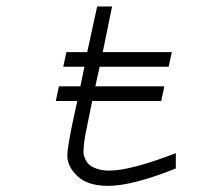

<svg xmlns="http://www.w3.org/2000/svg" viewBox="-20 -570 626 603"><path d="M279.3 -298.8H496.1L486.3 -252.9H269.5L253.9 -175.8Q242.2 -123 242.2 -92.8Q242.2 -88.9 242.7 -85Q243.2 -81.1 247.6 -70.8Q252 -60.5 259.8 -53.2Q267.6 -45.9 284.2 -40Q300.8 -34.2 323.2 -34.2Q389.6 -34.2 532.2 -88.9V-41Q396.5 13.7 319.3 13.7Q255.9 13.7 223.6 -16.6Q191.4 -46.9 191.4 -81.1Q191.4 -102.5 206.1 -175.8L222.7 -252.9H155.3L165 -298.8H232.4L245.1 -360.4H178.7L188.5 -406.2H253.9L285.2 -549.8H332L302.7 -406.2H519.5L509.8 -360.4H293Z"/></svg>

Font: Thabit-Oblique
Style: Oblique
Weight: 500
Designer: Regenerated by Nadim Shaikli
Foundry: MAK Alagha
Version: 0.01